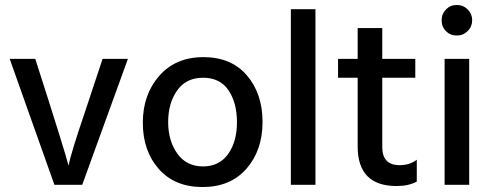

<svg xmlns="http://www.w3.org/2000/svg" viewBox="-20 -744 1982 773"><path d="M311 0H199L19 -507H122Q243 -130 256 -77Q265 -126 322 -293L393 -507H495Z M797.5 -431Q729 -431 693 -379.5Q657 -328 657 -252.5Q657 -177 694 -125.5Q731 -74 797 -74Q863 -74 898.5 -124Q934 -174 934 -252Q934 -330 900 -380.5Q866 -431 797.5 -431ZM974 -440.5Q1037 -367 1037 -253Q1037 -139 972.5 -65Q908 9 795.5 9Q683 9 619 -64Q555 -137 555 -250Q555 -363 621 -438.5Q687 -514 799 -514Q911 -514 974 -440.5Z M1250 0H1151V-707H1250Z M1577 5Q1420 5 1420 -154V-431H1341V-507H1420V-631H1519V-507H1652V-431H1519V-152Q1519 -79 1589 -79Q1630 -79 1658 -101V-13Q1625 5 1577 5Z M1819 -724Q1845 -724 1863 -706Q1881 -688 1881 -662.5Q1881 -637 1863 -619Q1845 -601 1819 -601Q1793 -601 1775.5 -618.5Q1758 -636 1758 -662Q1758 -688 1775.5 -706Q1793 -724 1819 -724ZM1869 0H1770V-507H1869Z"/></svg>

Font: Hind Kochi Medium
Style: Regular
Weight: 500
Designer: Dhruvi Tolia
Foundry: Indian Type Foundry
Version: Version 0.702;PS 1.0;hotconv 1.0.81;makeotf.lib2.5.63406